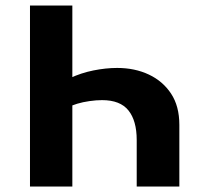

<svg xmlns="http://www.w3.org/2000/svg" viewBox="-20 -678 737 698"><path d="M243 -658V0H89V-658ZM406 -431Q470 -431 521 -407Q572 -383 602 -337.5Q632 -292 632 -224V0H477V-169Q477 -239 447 -276.5Q417 -314 351 -314Q330 -314 305.5 -310.5Q281 -307 261 -301Q241 -295 229 -288L166 -345Q194 -375 234.5 -394Q275 -413 320 -422Q365 -431 406 -431Z"/></svg>

Font: Ysabeau ExtraBold
Style: Regular
Weight: 800
Designer: Christian Thalmann (Catharsis Fonts)
Version: Version 2.002